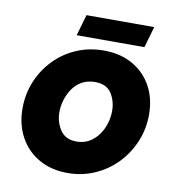

<svg xmlns="http://www.w3.org/2000/svg" viewBox="-75 -701 719 779"><g transform="rotate(10 284.5 -311.0)"><path d="M254 11Q187 11 136.5 -17.5Q86 -46 57.5 -97.5Q29 -149 29 -216Q29 -275 50.5 -327Q72 -379 110.5 -419Q149 -459 201 -481.5Q253 -504 314 -504Q382 -504 432.5 -475.5Q483 -447 511 -396.5Q539 -346 539 -279Q539 -220 517 -167.5Q495 -115 456.5 -75Q418 -35 366 -12Q314 11 254 11ZM268 -121Q297 -121 319.5 -134Q342 -147 357.5 -168.5Q373 -190 381 -216Q389 -242 389 -268Q389 -309 368.5 -340.5Q348 -372 301 -372Q271 -372 248 -359.5Q225 -347 210 -325.5Q195 -304 187 -278.5Q179 -253 179 -227Q179 -186 200.5 -153.5Q222 -121 268 -121ZM194 -546 219 -633H498L473 -546Z"/></g></svg>

Font: Hanken Grotesk Black
Style: Italic
Weight: 900
Italic angle: -8°
Designer: Alfredo Marco Pradil
Foundry: Hanken Design Co.
Version: Version 3.013